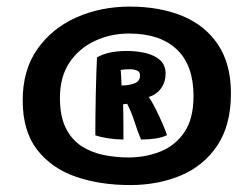

<svg xmlns="http://www.w3.org/2000/svg" viewBox="-20 -680 740 567"><path d="M364 -133.5Q275.5 -133.5 203.8 -158.2Q132 -183 89.5 -238Q47 -293 47 -384Q47 -473 90.2 -534.8Q133.5 -596.5 205.5 -628.5Q277.5 -660.5 363.5 -660.5Q451.5 -660.5 518.8 -632.8Q586 -605 624 -548Q662 -491 662 -404.5Q662 -311 622.2 -251Q582.5 -191 515 -162.2Q447.5 -133.5 364 -133.5ZM359.5 -215Q409 -215 453 -232.2Q497 -249.5 524.2 -289.2Q551.5 -329 551.5 -396Q551.5 -487.5 502 -534.2Q452.5 -581 361 -581Q307.5 -581 260.8 -559.5Q214 -538 185.5 -495.8Q157 -453.5 157 -391Q157 -336 174.5 -301.5Q192 -267 221.2 -248.2Q250.5 -229.5 286.5 -222.2Q322.5 -215 359.5 -215ZM344.5 -268Q323 -268 300 -271.5Q277 -275 261.5 -280.5Q261.5 -302 261.8 -334Q262 -366 262.8 -400.2Q263.5 -434.5 264.5 -464Q265.5 -493.5 266.5 -510.5Q299 -529.5 355.5 -529.5Q383 -529.5 409.2 -523.5Q435.5 -517.5 452.2 -503Q469 -488.5 469 -462.5Q469 -437.5 455.5 -419Q442 -400.5 419 -393.5Q428.5 -381 440 -357.8Q451.5 -334.5 461 -312.5Q470.5 -290.5 473 -281Q461 -274.5 440.5 -271.2Q420 -268 396.5 -268Q387 -290 377.2 -320.5Q367.5 -351 355.5 -373.5Q351 -372.5 343.5 -372Q344 -363.5 344.2 -342.2Q344.5 -321 344.5 -299.5Q344.5 -278 344.5 -268ZM339 -427.5Q360.5 -427.5 377 -433.8Q393.5 -440 393.5 -457Q393.5 -468.5 384.2 -472Q375 -475.5 363 -475.5Q349 -475.5 336.5 -473.5Q337 -468.5 338 -451Q339 -433.5 339 -427.5Z"/></svg>

Font: Grandstander SemiBold
Style: Regular
Weight: 600
Designer: Tyler Finck
Foundry: Etcetera Type Co
Version: Version 1.200; ttfautohint (v1.8.3)